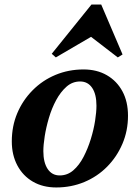

<svg xmlns="http://www.w3.org/2000/svg" viewBox="-20 -812 616 846"><path d="M228 14Q169 14 125 -11.5Q81 -37 56.5 -83Q32 -129 32 -189Q32 -256 56 -313Q80 -370 123.5 -414Q167 -458 224.5 -482Q282 -506 348 -506Q407 -506 451 -480.5Q495 -455 519.5 -409.5Q544 -364 544 -302Q544 -236 519.5 -178.5Q495 -121 452 -77.5Q409 -34 351.5 -10Q294 14 228 14ZM243 -39Q277 -39 303 -61.5Q329 -84 348 -120.5Q367 -157 380 -199Q393 -241 399 -280Q405 -319 405 -346Q405 -397 386 -425Q367 -453 333 -453Q299 -453 273 -430Q247 -407 227.5 -371Q208 -335 195.5 -292.5Q183 -250 177 -211.5Q171 -173 171 -146Q171 -96 190 -67.5Q209 -39 243 -39ZM226 -559 208 -575 383 -792H426L520 -572L499 -559L373 -656H392Z"/></svg>

Font: Platypi Light SemiBold
Style: Italic
Weight: 600
Italic angle: -13°
Version: Version 1.200